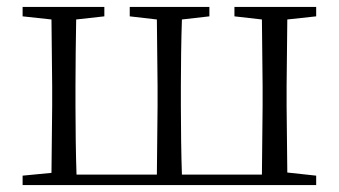

<svg xmlns="http://www.w3.org/2000/svg" viewBox="-20 -532 974 552"><path d="M165 0H889V-27L806 -36L804 -227V-285L806 -476L889 -485V-512H654V-485L733 -476L735 -285V-227L733 -30H503C501 -85 500 -171 500 -227V-285C500 -339 501 -420 503 -476L582 -485V-512H353V-485L431 -476L433 -285V-227L431 -30H200C198 -85 197 -171 197 -227V-285C197 -338 198 -420 199 -476L280 -485V-512H45V-485L128 -476L130 -285V-227L128 -35L45 -27V0Z"/></svg>

Font: Noto Serif CJK TC Light
Style: Regular
Weight: 300
Designer: Ryoko NISHIZUKA 西塚涼子 (kana & ideographs); Frank Grießhammer (Latin, Greek & Cyrillic); Wenlong ZHANG 张文龙 (bopomofo); San
Foundry: Adobe
Version: Version 2.001;hotconv 1.1.0;makeotfexe 2.6.0